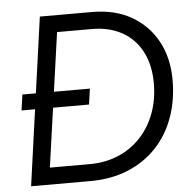

<svg xmlns="http://www.w3.org/2000/svg" viewBox="-53 -798 850 850"><g transform="rotate(-5 372.5 -372.5)"><path d="M38 -338 48 -408H348L338 -338ZM51 0 155 -745H387Q489 -745 562.5 -702.5Q636 -660 676 -586Q716 -512 716 -415Q716 -324 688.5 -248Q661 -172 608.5 -116.5Q556 -61 481.5 -30.5Q407 0 314 0ZM141 -75H317Q387 -75 444.5 -99Q502 -123 544 -167.5Q586 -212 609 -273Q632 -334 632 -407Q632 -488 601.5 -547Q571 -606 514 -638Q457 -670 379 -670H225Z"/></g></svg>

Font: Kosmopol Plus Jakarta Sans Italic It
Style: Regular
Weight: 400
Italic angle: -8.04999°
Designer: Gumpita Rahayu
Foundry: Tokotype
Version: Version 2.006